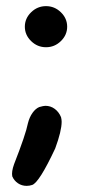

<svg xmlns="http://www.w3.org/2000/svg" viewBox="-20 -457 312 626"><path d="M61 -370Q61 -397 81.5 -417Q102 -437 130 -437Q158 -437 178.5 -417Q199 -397 199 -370Q199 -343 178.5 -323Q158 -303 130 -303Q102 -303 81.5 -323Q61 -343 61 -370ZM26 78Q64 -19 71 -55Q76 -75 86 -89Q96 -103 108 -108Q122 -112 128 -112Q145 -112 158.5 -102Q172 -92 179 -75Q181 -67 181 -60Q181 -30 160 27Q108 138 85 146Q76 149 67 149Q51 149 38.5 140.5Q26 132 20 118Q17 103 26 78Z"/></svg>

Font: 寒蝉全圆体 Bold
Style: Regular
Weight: 700
Designer: Warren2060
      Designed by Motoya company      

      [Varela Round]
      Joe Prince(Latin component); Avraham Cornf
Foundry: ChillType
Version: Version 3.200